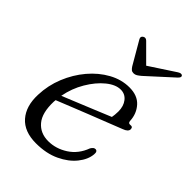

<svg xmlns="http://www.w3.org/2000/svg" viewBox="-202 -759 857 857"><g transform="rotate(45 227.0 -330.0)"><path d="M404.5 -140Q401.5 -105 374.2 -70.8Q347 -36.5 299 -13.8Q251 9 186 9Q112 9 74.2 -34Q36.5 -77 39.5 -151Q41.5 -211.5 64.2 -267.5Q87 -323.5 124.2 -367.5Q161.5 -411.5 208.2 -437.2Q255 -463 305 -463Q356 -463 383.2 -432.8Q410.5 -402.5 412.5 -359Q413.5 -345.5 425.5 -347Q441 -349.5 441 -334.5Q441 -319 414.5 -309.5Q387 -298.5 346 -282.5Q305 -266.5 260.2 -248.8Q215.5 -231 176 -215.2Q136.5 -199.5 112 -189.5Q111.5 -184.5 111 -179Q108.5 -106.5 138 -71.5Q167.5 -36.5 218 -36.5Q266 -36.5 309.5 -64.5Q353 -92.5 372.5 -145.5Q381.5 -161 392 -161Q406.5 -161 404.5 -140ZM284.5 -428.5Q252.5 -428.5 217.5 -400Q182.5 -371.5 154.5 -324.2Q126.5 -277 116 -221Q143.5 -232 184 -248.8Q224.5 -265.5 267 -282.8Q309.5 -300 342.5 -314Q345.5 -328.5 346 -351.5Q346 -385.5 329 -407Q312 -428.5 284.5 -428.5ZM307.5 -538Q297.5 -529.5 289.8 -524.8Q282 -520 273 -520Q263.5 -520 258 -524.8Q252.5 -529.5 247 -538L184.5 -645.5Q177 -658.5 188.5 -666Q199.5 -673 210 -663L289 -584L409.5 -663Q425 -673 432.5 -666Q439.5 -658.5 425.5 -645.5Z"/></g></svg>

Font: Fraunces 9pt S050 Light
Style: Italic
Weight: 300
Italic angle: -16°
Version: Version 1.000; ttfautohint (v1.8.3)